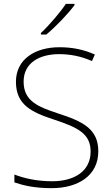

<svg xmlns="http://www.w3.org/2000/svg" viewBox="-20 -970 584 1000"><path d="M368 -950H323C295 -907 235 -837 193 -798V-790H221C273 -833 335 -899 368 -943ZM492 -182C492 -299 410 -338 283 -379C177 -414 103 -444 103 -545C103 -643 186 -688 288 -688C343 -688 400 -678 459 -652L474 -686C416 -712 356 -724 290 -724C163 -724 63 -662 63 -544C63 -426 142 -386 259 -348C383 -307 452 -275 452 -181C452 -75 363 -26 252 -26C172 -26 107 -41 55 -61V-20C102 -4 160 10 249 10C385 10 492 -54 492 -182Z"/></svg>

Font: Noto Sans Cherokee ExtraLight
Style: Regular
Weight: 200
Designer: Monotype Design Team
Foundry: Monotype Imaging Inc.
Version: Version 2.001